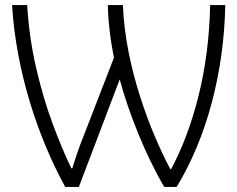

<svg xmlns="http://www.w3.org/2000/svg" viewBox="-20 -734 942 762"><path d="M293 7.8 455.1 -418.9C490.7 -286.1 557.1 -119.1 631.8 7.8H681.2C741.2 -91.3 787.6 -203.1 820.8 -327.6C853.5 -452.1 871.6 -580.6 874 -713.9H814C811.5 -585.9 795.9 -466.3 768.1 -354.5C740.2 -242.7 703.6 -145.5 659.2 -63H655.8C577.1 -211.4 477.1 -467.3 467.8 -713.9H408.2C408.2 -686 410.6 -652.8 415 -614.3C419.4 -575.7 425.3 -539.1 432.1 -504.9L314.9 -202.1C292 -146 276.4 -97.7 267.1 -65.9H263.2C239.3 -115.2 214.4 -174.3 189 -242.7C163.6 -311 141.6 -385.7 123 -466.3C104.5 -546.9 92.8 -629.4 87.9 -713.9H27.8C44.4 -447.3 131.8 -187 238.8 7.8Z"/></svg>

Font: Noto Reveo Sans
Style: Regular
Weight: 300
Designer: Monotype Design Team
Foundry: Monotype Imaging Inc.
Version: Version 2.007